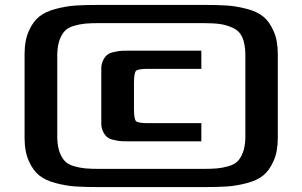

<svg xmlns="http://www.w3.org/2000/svg" viewBox="-20 -762 1230 781"><path d="M525 -423V-320Q525 -277 533.5 -269Q542 -261 583 -261H799V-187H512Q489 -187 477 -187.5Q465 -188 446 -192Q427 -196 417.5 -203Q408 -210 400 -225Q392 -240 392 -261V-482Q392 -503 400 -518Q408 -533 417.5 -540Q427 -547 446 -551Q465 -555 477 -555.5Q489 -556 512 -556H799V-482H583Q542 -482 533.5 -474Q525 -466 525 -423ZM387 -75H803Q840 -75 862.5 -77Q885 -79 909.5 -86Q934 -93 947 -106.5Q960 -120 968.5 -143Q977 -166 978 -200V-543Q977 -585 965.5 -610.5Q954 -636 928.5 -648Q903 -660 876.5 -664Q850 -668 803 -668H387Q350 -668 327.5 -666Q305 -664 281 -657Q257 -650 244 -636.5Q231 -623 222.5 -600Q214 -577 213 -543V-200Q214 -166 222.5 -143Q231 -120 244 -106.5Q257 -93 281 -86Q305 -79 327.5 -77Q350 -75 387 -75ZM811 -1H380Q324 -1 287 -3.5Q250 -6 207.5 -17Q165 -28 139.5 -48.5Q114 -69 97 -107.5Q80 -146 80 -200V-543Q80 -597 97 -635.5Q114 -674 139.5 -694.5Q165 -715 207.5 -726Q250 -737 287 -739.5Q324 -742 380 -742H811Q867 -742 904 -739.5Q941 -737 983.5 -726Q1026 -715 1051 -694.5Q1076 -674 1093 -635.5Q1110 -597 1110 -543V-200Q1110 -146 1093 -107.5Q1076 -69 1051 -48.5Q1026 -28 983.5 -17Q941 -6 904 -3.5Q867 -1 811 -1Z"/></svg>

Font: Aneo
Style: Regular
Weight: 400
Designer: Anastasios Pappas
Foundry: Anastasios Pappas
Version: Version 1.000